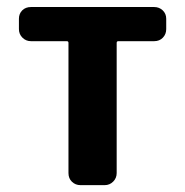

<svg xmlns="http://www.w3.org/2000/svg" viewBox="-20 -540 540 560"><path d="M429.7 -519.5Q444.3 -519.5 454.6 -509.8Q464.8 -500 464.8 -485.4V-455.1Q464.8 -440.4 455.1 -430.2Q445.3 -419.9 429.7 -419.9H325.2Q320.3 -419.9 320.3 -415V-35.2Q320.3 -20.5 310.1 -10.3Q299.8 0 285.2 0H214.8Q200.2 0 189.9 -9.8Q179.7 -19.5 179.7 -35.2V-415Q179.7 -419.9 174.8 -419.9H70.3Q55.7 -419.9 45.4 -430.2Q35.2 -440.4 35.2 -455.1V-485.4Q35.2 -500 44.9 -509.8Q54.7 -519.5 70.3 -519.5Z"/></svg>

Font: Rounded-L Mgen+ 1mn bold
Style: Bold
Weight: 700
Designer: [Source Han Sans]
Ryoko NISHIZUKA  (kana & ideographs); Paul D. Hunt (Latin, Greek & Cyrillic); Wenlong ZHANG  (bopomofo
Version: Version 1.059.20150602